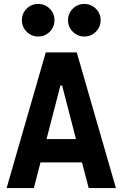

<svg xmlns="http://www.w3.org/2000/svg" viewBox="-20 -961 626 981"><path d="M13.7 0 213.9 -693.4H372.1L572.3 0H433.1L398.9 -131.3H187L152.8 0ZM217.8 -250.5H368.2L297.4 -523.9H288.6ZM175.3 -774.4Q140.6 -774.4 116.2 -798.8Q91.8 -823.2 91.8 -857.9Q91.8 -892.6 116.2 -916.7Q140.6 -940.9 175.3 -940.9Q210 -940.9 234.1 -916.7Q258.3 -892.6 258.3 -857.9Q258.3 -823.2 234.1 -798.8Q210 -774.4 175.3 -774.4ZM410.6 -774.4Q376.5 -774.4 352.1 -798.8Q327.6 -823.2 327.6 -857.9Q327.6 -892.6 352.1 -916.7Q376.5 -940.9 410.6 -940.9Q445.3 -940.9 469.7 -916.7Q494.1 -892.6 494.1 -857.9Q494.1 -823.2 469.7 -798.8Q445.3 -774.4 410.6 -774.4Z"/></svg>

Font: Cascadia Code PL
Style: Bold
Weight: 700
Monospace: yes
Designer: Aaron Bell
Foundry: Saja Typeworks
Version: Version 2404.023; ttfautohint (v1.8.4)